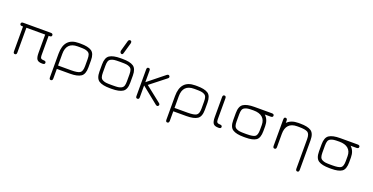

<svg xmlns="http://www.w3.org/2000/svg" viewBox="-29 -1622 5264 2711"><g transform="rotate(20 2603.5 -266.5)"><path d="M432.6 -399.4H150.4V-26.4Q150.4 6.8 125 6.8Q99.6 6.8 99.6 -26.4V-399.4H85Q52.7 -399.4 52.7 -424.8Q52.7 -450.2 85 -450.2H499Q531.2 -450.2 531.2 -423.8Q531.2 -399.4 499 -399.4H484.4V-106.4Q484.4 -75.2 495.6 -63Q506.8 -50.8 538.1 -50.8Q572.3 -50.8 572.3 -24.4Q572.3 0 538.1 0H530.3Q473.6 0 453.1 -27.3Q432.6 -54.7 432.6 -123Z M1114.3 -277.3Q1114.3 -319.3 1106 -343.8Q1097.7 -368.2 1074.7 -380.4Q1051.8 -392.6 1024.9 -396Q998 -399.4 948.2 -399.4H919.9Q752.9 -399.4 752.9 -226.6V-50.8H949.2Q1044.9 -50.8 1079.6 -72.3Q1114.3 -93.8 1114.3 -172.9ZM919.9 -450.2H948.2Q1060.5 -450.2 1112.8 -415.5Q1165 -380.9 1165 -278.3V-171.9Q1165 -69.3 1112.8 -34.7Q1060.5 0 949.2 0H752.9V143.6Q752.9 177.7 725.6 177.7Q702.1 177.7 702.1 143.6V-210Q702.1 -450.2 919.9 -450.2Z M1586.9 -734.4Q1611.3 -734.4 1611.3 -708Q1611.3 -701.2 1610.4 -697.3L1566.4 -543.9Q1559.6 -509.8 1542 -509.8Q1530.3 -509.8 1522.5 -519.5Q1514.6 -529.3 1514.6 -544.9Q1514.6 -550.8 1516.6 -556.6L1559.6 -710Q1567.4 -734.4 1586.9 -734.4ZM1577.1 0H1548.8Q1436.5 0 1383.8 -34.7Q1331.1 -69.3 1331.1 -171.9V-278.3Q1331.1 -380.9 1383.8 -415.5Q1436.5 -450.2 1548.8 -450.2H1577.1Q1689.5 -450.2 1741.7 -415.5Q1793.9 -380.9 1793.9 -278.3V-171.9Q1793.9 -69.3 1741.7 -34.7Q1689.5 0 1577.1 0ZM1548.8 -50.8H1577.1Q1627 -50.8 1653.8 -54.2Q1680.7 -57.6 1703.6 -69.8Q1726.6 -82 1734.9 -106.4Q1743.2 -130.9 1743.2 -172.9V-277.3Q1743.2 -319.3 1734.9 -343.8Q1726.6 -368.2 1703.6 -380.4Q1680.7 -392.6 1653.8 -396Q1627 -399.4 1577.1 -399.4H1548.8Q1499 -399.4 1472.2 -396Q1445.3 -392.6 1421.9 -380.4Q1398.4 -368.2 1390.1 -343.8Q1381.8 -319.3 1381.8 -277.3V-172.9Q1381.8 -130.9 1390.1 -106.4Q1398.4 -82 1421.9 -69.8Q1445.3 -57.6 1472.2 -54.2Q1499 -50.8 1548.8 -50.8Z M2286.1 -18.6Q2286.1 -9.8 2279.3 -1.5Q2272.5 6.8 2262.7 6.8Q2251 6.8 2240.2 -2L1991.2 -202.1V-23.4Q1991.2 6.8 1964.8 6.8Q1940.4 6.8 1940.4 -23.4V-425.8Q1940.4 -457 1965.8 -457Q1991.2 -457 1991.2 -425.8V-251L2239.3 -450.2Q2251 -460 2262.7 -460Q2272.5 -460 2279.3 -451.2Q2286.1 -442.4 2286.1 -434.6Q2286.1 -420.9 2271.5 -411.1L2037.1 -226.6L2272.5 -41Q2286.1 -31.2 2286.1 -18.6Z M2864.3 -277.3Q2864.3 -319.3 2856 -343.8Q2847.7 -368.2 2824.7 -380.4Q2801.8 -392.6 2774.9 -396Q2748 -399.4 2698.2 -399.4H2669.9Q2502.9 -399.4 2502.9 -226.6V-50.8H2699.2Q2794.9 -50.8 2829.6 -72.3Q2864.3 -93.8 2864.3 -172.9ZM2669.9 -450.2H2698.2Q2810.5 -450.2 2862.8 -415.5Q2915 -380.9 2915 -278.3V-171.9Q2915 -69.3 2862.8 -34.7Q2810.5 0 2699.2 0H2502.9V143.6Q2502.9 177.7 2475.6 177.7Q2452.1 177.7 2452.1 143.6V-210Q2452.1 -450.2 2669.9 -450.2Z M3185.5 0H3178.7Q3122.1 0 3101.6 -27.3Q3081.1 -54.7 3081.1 -123V-423.8Q3081.1 -457 3106.4 -457Q3131.8 -457 3131.8 -423.8V-107.4Q3131.8 -76.2 3143.1 -63.5Q3154.3 -50.8 3185.5 -50.8Q3219.7 -50.8 3219.7 -24.4Q3219.7 0 3185.5 0Z M3820.3 -450.2Q3854.5 -450.2 3854.5 -424.8Q3854.5 -399.4 3820.3 -399.4H3732.4Q3793.9 -343.8 3793.9 -246.1V-171.9Q3793.9 -68.4 3745.1 -34.2Q3696.3 0 3586.9 0H3558.6Q3446.3 0 3393.6 -34.7Q3340.8 -69.3 3340.8 -171.9V-278.3Q3340.8 -380.9 3393.6 -415.5Q3446.3 -450.2 3558.6 -450.2ZM3558.6 -399.4Q3508.8 -399.4 3481.9 -396Q3455.1 -392.6 3431.6 -380.4Q3408.2 -368.2 3399.9 -343.8Q3391.6 -319.3 3391.6 -277.3V-172.9Q3391.6 -130.9 3399.9 -106.4Q3408.2 -82 3431.6 -69.8Q3455.1 -57.6 3481.9 -54.2Q3508.8 -50.8 3558.6 -50.8H3586.9Q3679.7 -50.8 3711.4 -71.8Q3743.2 -92.8 3743.2 -172.9V-246.1Q3743.2 -320.3 3697.3 -359.9Q3651.4 -399.4 3565.4 -399.4Z M4218.8 -399.4Q4135.7 -399.4 4093.8 -355Q4051.8 -310.5 4051.8 -225.6V-26.4Q4051.8 6.8 4026.4 6.8Q4001 6.8 4001 -26.4V-422.9Q4001 -457 4024.4 -457Q4051.8 -457 4051.8 -421.9V-388.7Q4109.4 -450.2 4218.8 -450.2H4247.1Q4359.4 -450.2 4411.6 -415.5Q4463.9 -380.9 4463.9 -277.3V166Q4463.9 200.2 4439.5 200.2Q4413.1 200.2 4413.1 166V-276.4Q4413.1 -355.5 4377.9 -377.4Q4342.8 -399.4 4247.1 -399.4Z M5109.4 -450.2Q5143.6 -450.2 5143.6 -424.8Q5143.6 -399.4 5109.4 -399.4H5021.5Q5083 -343.8 5083 -246.1V-171.9Q5083 -68.4 5034.2 -34.2Q4985.4 0 4876 0H4847.7Q4735.4 0 4682.6 -34.7Q4629.9 -69.3 4629.9 -171.9V-278.3Q4629.9 -380.9 4682.6 -415.5Q4735.4 -450.2 4847.7 -450.2ZM4847.7 -399.4Q4797.9 -399.4 4771 -396Q4744.1 -392.6 4720.7 -380.4Q4697.3 -368.2 4689 -343.8Q4680.7 -319.3 4680.7 -277.3V-172.9Q4680.7 -130.9 4689 -106.4Q4697.3 -82 4720.7 -69.8Q4744.1 -57.6 4771 -54.2Q4797.9 -50.8 4847.7 -50.8H4876Q4968.8 -50.8 5000.5 -71.8Q5032.2 -92.8 5032.2 -172.9V-246.1Q5032.2 -320.3 4986.3 -359.9Q4940.4 -399.4 4854.5 -399.4Z"/></g></svg>

Font: Jura
Style: Book
Weight: 400
Version: Version 2.3